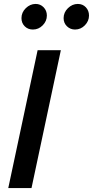

<svg xmlns="http://www.w3.org/2000/svg" viewBox="-20 -955 472 975"><path d="M22 0 171 -700H289L140 0ZM147 -805Q122 -805 105.5 -821.5Q89 -838 89 -863Q89 -892 111 -913.5Q133 -935 161 -935Q185 -935 201.5 -918Q218 -901 218 -876Q218 -848 197 -826.5Q176 -805 147 -805ZM361 -805Q337 -805 320 -821.5Q303 -838 303 -863Q303 -892 325 -913.5Q347 -935 375 -935Q400 -935 416 -918Q432 -901 432 -876Q432 -848 411 -826.5Q390 -805 361 -805Z"/></svg>

Font: Red Hat Text Medium
Style: Italic
Weight: 500
Italic angle: -12°
Designer: Pentagram, MCKL
Foundry: Pentagram, MCKL
Version: Version 1.023; ttfautohint (v1.8.3)